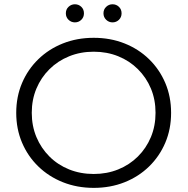

<svg xmlns="http://www.w3.org/2000/svg" viewBox="-20 -886 891 912"><path d="M425.3 6.4Q346.1 6.4 278.8 -20.4Q211.5 -47.2 161.9 -95.5Q112.2 -143.7 84.7 -208.4Q57.1 -273.2 57.1 -350Q57.1 -426.8 84.7 -491.6Q112.2 -556.3 161.9 -604.6Q211.6 -653 278.8 -679.7Q345.9 -706.4 425.2 -706.4Q504.4 -706.4 571.4 -679.8Q638.4 -653.2 687.9 -605Q737.5 -556.8 765.1 -491.9Q792.7 -427 792.7 -349.9Q792.7 -272.9 765.1 -208Q737.5 -143.2 687.9 -95Q638.4 -46.8 571.4 -20.2Q504.4 6.4 425.3 6.4ZM425.2 -59.6Q488.1 -59.6 541.6 -81.3Q595.2 -103 634.9 -142.5Q674.6 -181.9 696.7 -234.7Q718.8 -287.4 718.8 -350.2Q718.8 -412.9 696.8 -465.5Q674.8 -518 635 -557.5Q595.3 -597 541.7 -618.7Q488.1 -640.4 425.2 -640.4Q362.2 -640.4 308.5 -618.6Q254.8 -596.9 215 -557.4Q175.1 -517.9 153 -465.3Q130.9 -412.7 130.9 -350.2Q130.9 -287.6 153 -234.9Q175.1 -182.2 214.9 -142.5Q254.7 -102.8 308.4 -81.2Q362.2 -59.6 425.2 -59.6ZM514.5 -779.7Q497.2 -779.7 484.4 -791.9Q471.5 -804.2 471.5 -822.7Q471.5 -841.6 484.4 -853.6Q497.2 -865.7 514.5 -865.7Q532.3 -865.7 544.9 -853.6Q557.5 -841.6 557.5 -822.7Q557.5 -804.2 544.9 -791.9Q532.3 -779.7 514.5 -779.7ZM335.8 -779.7Q318.4 -779.7 305.6 -791.9Q292.8 -804.2 292.8 -822.7Q292.8 -841.6 305.6 -853.6Q318.4 -865.7 335.8 -865.7Q353.6 -865.7 366.2 -853.6Q378.8 -841.6 378.8 -822.7Q378.8 -804.2 366.2 -791.9Q353.6 -779.7 335.8 -779.7Z"/></svg>

Font: Montserrat Alternates Thin
Style: Regular
Weight: 100
Designer: Julieta Ulanovsky
Foundry: Julieta Ulanovsky
Version: Version 9.000